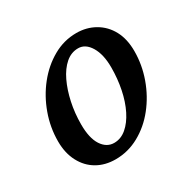

<svg xmlns="http://www.w3.org/2000/svg" viewBox="-108 -538 651 652"><g transform="rotate(-30 218.0 -212.0)"><path d="M168.9 7.8Q127.9 7.8 96.7 -10.3Q65.4 -28.3 47.4 -62.5Q29.3 -96.7 29.3 -142.6Q29.3 -197.3 47.9 -248.5Q66.4 -299.8 99.1 -340.8Q131.8 -381.8 174.8 -406.2Q217.8 -430.7 266.6 -430.7Q306.6 -430.7 338.9 -412.1Q371.1 -393.6 389.2 -359.9Q407.2 -326.2 407.2 -279.3Q407.2 -225.6 388.7 -173.8Q370.1 -122.1 337.4 -81.1Q304.7 -40 261.2 -16.1Q217.8 7.8 168.9 7.8ZM192.4 -43Q218.8 -43 240.7 -61.5Q262.7 -80.1 278.8 -112.3Q294.9 -144.5 303.2 -185.5Q311.5 -226.6 311.5 -270.5Q311.5 -321.3 293 -352.1Q274.4 -382.8 246.1 -382.8Q218.8 -382.8 196.8 -363.8Q174.8 -344.7 159.2 -312Q143.6 -279.3 134.8 -238.3Q126 -197.3 126 -153.3Q126 -99.6 144.5 -71.3Q163.1 -43 192.4 -43Z"/></g></svg>

Font: Crimson Pro Medium
Style: Italic
Weight: 500
Italic angle: -12°
Designer: Jacques Le Bailly
Foundry: Baron von Fonthausen
Version: Version 1.003